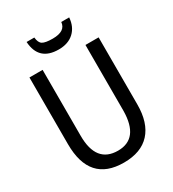

<svg xmlns="http://www.w3.org/2000/svg" viewBox="-216 -1022 1032 1148"><g transform="rotate(-30 300.0 -448.0)"><path d="M539.1 -714.8V-252Q539.1 -125 477.5 -57.6Q416 9.8 296.9 9.8Q61 9.8 61 -253.9V-713.9H151.9V-258.8Q151.9 -69.8 301.8 -69.8Q445.8 -69.8 448.2 -259.8V-714.8ZM446.3 -906.2Q441.9 -844.2 402.8 -807.6Q363.8 -771 297.4 -771Q160.6 -771 152.3 -906.2H205.6Q209 -869.1 228.3 -857.2Q247.6 -845.2 298.3 -845.2Q386.7 -845.2 391.6 -906.2Z"/></g></svg>

Font: Droid Sans Mono
Style: Regular
Weight: 400
Monospace: yes
Foundry: Ascender Corporation
Version: Version 1.00 build 112